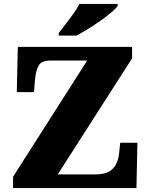

<svg xmlns="http://www.w3.org/2000/svg" viewBox="-20 -951 761 971"><path d="M46 0V-57L421 -645H239Q190 -645 175.5 -619.5Q161 -594 157 -547L152 -485H65L70 -714H648V-656L272 -69H462Q511 -69 536 -86Q561 -103 571 -129Q581 -155 583 -182L588 -229H675L670 0ZM277 -784Q292 -803 312 -829Q332 -855 351.5 -882Q371 -909 381 -931H575V-921Q566 -908 542.5 -888Q519 -868 488 -846Q457 -824 425 -804.5Q393 -785 367 -771H277Z"/></svg>

Font: Noto Serif Telugu Black
Style: Regular
Weight: 900
Designer: Jelle Bosma - Monotype Design Team
Foundry: Monotype Imaging Inc.
Version: Version 2.005; ttfautohint (v1.8.4.7-5d5b)